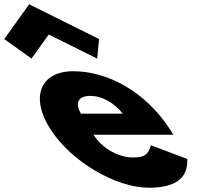

<svg xmlns="http://www.w3.org/2000/svg" viewBox="-379 -860 1002 895"><path d="M-359.2 -678 -232.2 -587 -151.8 -699 73.8 -587 82.8 -678 -243.1 -840ZM428.7 -232C425.8 -238 418.7 -249 414.2 -256C297.6 -436 119 -528 -37 -528C-192 -528 -240 -406 -142.8 -256C-46.3 -107 159.7 15 314.7 15C428.7 15 498.8 -22 493.9 -119L324.5 -183C311.3 -137 293.4 -126 236.4 -126C191.4 -126 107.9 -153 56.7 -232ZM-1.7 -330C-29.2 -377 -18.5 -413 42.5 -413C94.5 -413 150.3 -384 193.3 -330Z"/></svg>

Font: Hussar
Style: BdOpOblSeven
Weight: 700
Foundry: Cannot Into Space Fonts
Version: Version 2.00